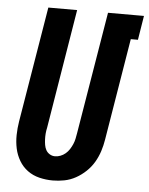

<svg xmlns="http://www.w3.org/2000/svg" viewBox="-53 -779 644 830"><g transform="rotate(5 269.0 -363.5)"><path d="M207 8Q177 8 148.5 1Q120 -6 97.5 -22.5Q75 -39 60.5 -63.5Q46 -88 40 -116Q34 -144 34.5 -174Q35 -204 40 -234L123 -735H248L163 -217Q160 -204 159 -191.5Q158 -179 158.5 -166.5Q159 -154 161 -142Q163 -130 168.5 -120Q174 -110 184.5 -103.5Q195 -97 208 -97Q219 -97 231 -101.5Q243 -106 253 -114.5Q263 -123 270 -134Q277 -145 282 -156.5Q287 -168 289.5 -180Q292 -192 294 -204L382 -735H538L521 -630H490L417 -187Q413 -162 405 -137Q397 -112 383.5 -89Q370 -66 350 -47Q330 -28 306.5 -15Q283 -2 257.5 3Q232 8 207 8Z"/></g></svg>

Font: Iosevka Extrabold Oblique
Style: Regular
Weight: 800
Italic angle: -9°
Monospace: yes
Designer: Belleve Invis
Foundry: Belleve Invis
Version: Version 32.5.0; ttfautohint (v1.8.4)